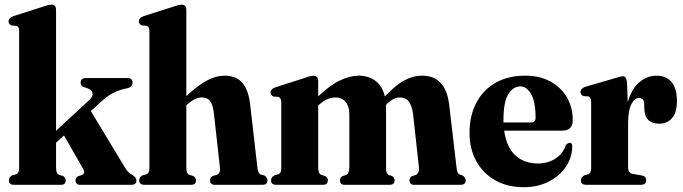

<svg xmlns="http://www.w3.org/2000/svg" viewBox="-20 -768 2838 798"><path d="M37.5 0Q17 0 17 -19Q17 -31 30 -39L46.5 -43.5Q53.5 -46 56.5 -52.5Q59.5 -59 59.5 -73V-638.5Q59.5 -649.5 56.5 -654Q53.5 -658.5 47 -661L28 -662Q15.5 -668 15.5 -679.5Q15.5 -693 34.5 -700.5L158 -740Q172 -745 179.2 -746.8Q186.5 -748.5 193.5 -748.5Q213 -748.5 213 -727V-224.5L352.5 -353.5Q368 -368.5 364.2 -382.2Q360.5 -396 341 -402L325.5 -407Q315 -413 315 -424Q315 -443.5 337 -443.5H510.5Q531 -443.5 531 -424.5Q531 -416 525.2 -409.2Q519.5 -402.5 503 -400Q474 -394 449.5 -381.2Q425 -368.5 399 -344L357.5 -306.5L501 -69Q508 -57.5 514.5 -51.8Q521 -46 530.5 -41Q540 -34 543.5 -29Q547 -24 547 -17.5Q547 0 526.5 0H312Q294 0 294 -19Q294 -29 303.5 -35L318.5 -40Q329 -44 329.8 -51Q330.5 -58 322 -72.5L246 -205L213 -175V-73.5Q213 -58 215.8 -51.2Q218.5 -44.5 225.5 -41.5L242 -36.5Q253 -30 253 -19Q253 0 234.5 0Z M754.5 -727V-368.5Q802.5 -413.5 840.2 -433.5Q878 -453.5 912.5 -453.5Q962 -453.5 987.2 -423.8Q1012.5 -394 1019.5 -335.5L1049.5 -74Q1052 -47.5 1063.5 -43L1079 -38.5Q1091.5 -30.5 1091.5 -19Q1091.5 0 1071.5 0H872Q853 0 853 -19Q853 -30.5 864 -36.5L881 -41.5Q888.5 -44.5 892 -51.2Q895.5 -58 894 -72L869 -297.5Q865 -331 853.8 -347Q842.5 -363 819 -363Q790.5 -363 757.5 -333L754.5 -330V-73.5Q754.5 -58 757.2 -51.2Q760 -44.5 767 -41.5L783.5 -36.5Q794.5 -30 794.5 -19Q794.5 0 776 0H579Q558.5 0 558.5 -19Q558.5 -31 571.5 -39L588 -43.5Q595 -46 598 -52.5Q601 -59 601 -73V-638.5Q601 -649.5 598 -654Q595 -658.5 588.5 -661L569.5 -662Q557 -668 557 -679.5Q557 -693 576 -700.5L699.5 -740Q713.5 -745 720.8 -746.8Q728 -748.5 735 -748.5Q754.5 -748.5 754.5 -727Z M1302.5 -431V-367.5Q1352 -414.5 1393.5 -434Q1435 -453.5 1471 -453.5Q1512 -453.5 1540.8 -431.8Q1569.5 -410 1579.5 -367Q1622 -412.5 1659 -433Q1696 -453.5 1734.5 -453.5Q1833 -453.5 1847 -331.5L1877.5 -72Q1879 -57.5 1881.8 -51.2Q1884.5 -45 1891 -42.5L1903 -38.5Q1915.5 -30 1915.5 -19Q1915.5 0 1895.5 0H1700.5Q1682 0 1682 -19Q1682 -30 1692.5 -36L1707 -40.5Q1724 -47.5 1721 -74.5L1697 -292.5Q1693 -326.5 1679.8 -344.8Q1666.5 -363 1641.5 -363Q1614.5 -363 1586 -334L1584 -332Q1584.5 -326.5 1584.5 -320.5V-71Q1584.5 -56.5 1587.2 -50Q1590 -43.5 1596.5 -40.5L1609.5 -36.5Q1620 -29.5 1620 -19Q1620 0 1600.5 0H1411.5Q1393 0 1393 -19Q1393 -30 1403.5 -36L1418 -40.5Q1432 -46 1432 -75.5V-292.5Q1432 -326 1416.5 -344.5Q1401 -363 1375.5 -363Q1338.5 -363 1305.5 -332L1302.5 -329V-73Q1302.5 -46.5 1315.5 -41L1332 -36Q1342.5 -30 1342.5 -19Q1342.5 0 1323.5 0H1127.5Q1106.5 0 1106.5 -19Q1106.5 -30.5 1120 -39L1136 -43.5Q1143 -46 1146 -52.2Q1149 -58.5 1149 -72V-342.5Q1149 -361 1137 -365.5L1117 -366.5Q1104.5 -372.5 1104.5 -384Q1104.5 -397.5 1124 -405L1248 -444.5Q1261 -449.5 1268.8 -451.2Q1276.5 -453 1283 -453Q1302.5 -453 1302.5 -431Z M2360.5 -269Q2360.5 -225 2317 -225H2075.5Q2085 -156 2122 -122.2Q2159 -88.5 2215 -88.5Q2257.5 -88.5 2289 -109.2Q2320.5 -130 2331.5 -164.5Q2340.5 -174.5 2348 -174.5Q2359 -174.5 2358.5 -158.5Q2357.5 -112.5 2331.5 -74.2Q2305.5 -36 2260.2 -13Q2215 10 2156 10Q2089 10 2038.5 -18.5Q1988 -47 1959.8 -97.8Q1931.5 -148.5 1931.5 -216Q1931.5 -286 1959 -339.5Q1986.5 -393 2038.5 -423.2Q2090.5 -453.5 2163 -453.5Q2223.5 -453.5 2268 -429Q2312.5 -404.5 2336.5 -362.8Q2360.5 -321 2360.5 -269ZM2072.5 -270Q2072.5 -264 2072.5 -259H2187.5Q2206 -259 2206 -278.5Q2206 -346 2187.2 -377.5Q2168.5 -409 2143 -409Q2112.5 -409 2092.5 -376.2Q2072.5 -343.5 2072.5 -270Z M2586 -426.5 2589 -342.5Q2604.5 -398.5 2637 -426Q2669.5 -453.5 2708.5 -453.5Q2749 -453.5 2771.2 -427Q2793.5 -400.5 2793.5 -348.5Q2793.5 -300 2773 -277Q2752.5 -254 2721 -254Q2659.5 -254 2658 -316L2657.5 -334Q2657.5 -361 2636 -361Q2617.5 -361 2604 -334.8Q2590.5 -308.5 2590.5 -254.5V-75.5Q2590.5 -48.5 2609 -45.5L2648.5 -38.5Q2665.5 -35.5 2665.5 -19Q2665.5 0 2644 0H2415.5Q2394.5 0 2394.5 -19Q2394.5 -31 2408 -39L2424 -43.5Q2431 -46 2434 -52.2Q2437 -58.5 2437 -72V-344.5Q2437 -363 2425 -367.5L2405 -368.5Q2392.5 -374.5 2392.5 -386Q2392.5 -399.5 2412 -407L2537.5 -443.5Q2559.5 -451 2569 -451Q2583 -451 2586 -426.5Z"/></svg>

Font: Fraunces 144pt S050
Style: Bold
Weight: 700
Version: Version 1.000; ttfautohint (v1.8.3)